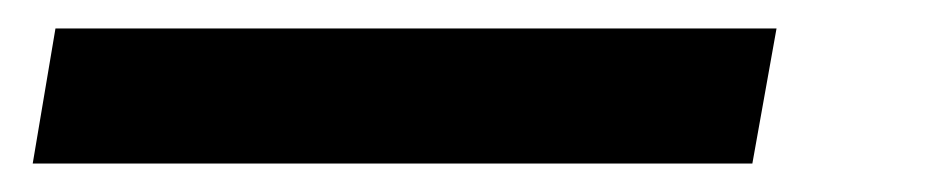

<svg xmlns="http://www.w3.org/2000/svg" viewBox="-20 17 665 135"><path d="M3 132 19 37H526L509 132Z"/></svg>

Font: DM Sans 9pt Medium
Style: Italic
Weight: 500
Italic angle: -10°
Version: Version 4.004;gftools[0.9.30]